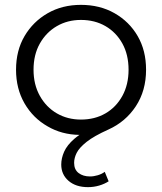

<svg xmlns="http://www.w3.org/2000/svg" viewBox="-20 -550 667 790"><path d="M313 -58Q370 -58 414 -83.5Q458 -109 483.5 -155.5Q509 -202 509 -263Q509 -325 483.5 -371Q458 -417 414 -442.5Q370 -468 313 -468Q258 -468 214 -442.5Q170 -417 144 -371Q118 -325 118 -263Q118 -202 144 -155.5Q170 -109 214 -83.5Q258 -58 313 -58ZM342 220Q292 220 262 194Q232 168 232 127Q232 101 244 74Q256 47 286 21Q295 13 307 5Q234 4 176 -30Q116 -64 81 -124.5Q46 -185 46 -263Q46 -342 81 -401.5Q116 -461 176 -495.5Q236 -530 313 -530Q391 -530 451.5 -495.5Q512 -461 546.5 -401.5Q581 -342 581 -263Q581 -177 539 -113Q497 -49 426 -17Q366 10 336 34Q306 58 295.5 79Q285 100 285 120Q285 148 303.5 162Q322 176 350 176Q366 176 382.5 171Q399 166 411 157L427 196Q410 207 388 213.5Q366 220 342 220Z"/></svg>

Font: Modern
Style: Small
Weight: 400
Designer: Julieta Ulanovsky
Foundry: Julieta Ulanovsky
Version: Version 8.000